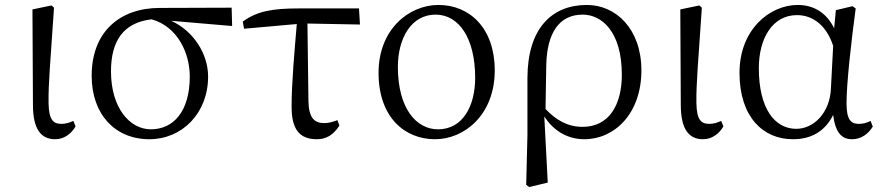

<svg xmlns="http://www.w3.org/2000/svg" viewBox="-20 -548 3562 775"><path d="M203 14C241 14 270 -11 285 -38L276 -60C261 -53 246 -48 228 -48C195 -48 177 -64 176 -133C175 -211 183 -293 198 -517L188 -526L111 -510L113 -125C113 -27 145 14 203 14Z M589 -26C504 -26 428 -112 428 -260C428 -384 479 -457 592 -470C696 -441 746 -335 746 -239C746 -97 679 -26 589 -26ZM917 -443 915 -517 625 -516C464 -516 350 -420 350 -242C350 -87 444 14 583 14C715 14 820 -91 820 -239C820 -331 761 -423 671 -464Z M1221 -453 1433 -449 1429 -514H1187C1079 -514 1018 -503 960 -461L965 -432L1178 -451C1169 -344 1157 -215 1157 -117C1157 -26 1189 14 1259 14C1298 14 1326 -4 1350 -41L1342 -63C1326 -57 1307 -51 1290 -51C1250 -51 1226 -70 1225 -142Z M1736 14C1854 14 1977 -84 1977 -264C1977 -434 1876 -528 1750 -528C1631 -528 1508 -430 1508 -254C1508 -74 1614 14 1736 14ZM1748 -26C1660 -26 1586 -111 1586 -278C1586 -395 1641 -489 1738 -489C1833 -489 1898 -393 1898 -234C1898 -120 1848 -26 1748 -26Z M2185 -286C2188 -415 2237 -489 2332 -489C2407 -489 2490 -423 2490 -246C2490 -123 2437 -36 2332 -36C2271 -36 2225 -63 2182 -108ZM2109 -4 2104 198 2116 207 2191 189 2177 -78C2217 -16 2275 14 2339 14C2460 14 2569 -89 2569 -264C2569 -430 2467 -528 2349 -528C2206 -528 2110 -432 2109 -235Z M2818 14C2856 14 2885 -11 2900 -38L2891 -60C2876 -53 2861 -48 2843 -48C2810 -48 2792 -64 2791 -133C2790 -211 2798 -293 2813 -517L2803 -526L2726 -510L2728 -125C2728 -27 2760 14 2818 14Z M3334 -191C3330 -93 3265 -28 3194 -28C3107 -28 3043 -110 3043 -273C3043 -393 3098 -487 3197 -487C3263 -487 3317 -443 3343 -363ZM3494 -60C3479 -52 3463 -48 3447 -48C3414 -48 3397 -65 3397 -132C3397 -209 3415 -373 3434 -514L3421 -523L3354 -507L3347 -434C3316 -497 3264 -528 3200 -528C3088 -528 2965 -430 2965 -254C2965 -75 3061 14 3180 14C3253 14 3309 -16 3343 -84C3352 -12 3378 14 3419 14C3457 14 3485 -8 3503 -37Z"/></svg>

Font: Source Han Serif K
Style: Regular
Weight: 400
Designer: Ryoko NISHIZUKA 西塚涼子 (kana & ideographs); Frank Grießhammer (Latin, Greek & Cyrillic); Wenlong ZHANG 张文龙 (bopomofo); San
Foundry: Adobe Systems Incorporated
Version: Version 1.001;PS 1.001;hotconv 16.6.54;makeotf.lib2.5.65590